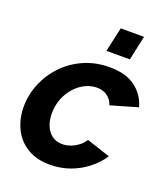

<svg xmlns="http://www.w3.org/2000/svg" viewBox="-135 -824 813 930"><g transform="rotate(20 271.0 -359.0)"><path d="M229 10Q159 10 111 -20Q63 -50 39 -100.5Q15 -151 15 -211Q15 -273 39 -331Q63 -389 106.5 -434.5Q150 -480 210 -506.5Q270 -533 342 -533Q426 -533 475.5 -496Q525 -459 541 -399L403 -359Q393 -388 371 -403.5Q349 -419 318 -419Q287 -419 257.5 -404.5Q228 -390 204.5 -363.5Q181 -337 167.5 -302Q154 -267 154 -227Q154 -191 166 -163Q178 -135 200 -119.5Q222 -104 251 -104Q273 -104 294.5 -112Q316 -120 334 -134Q352 -148 363 -166L485 -126Q459 -87 420 -56Q381 -25 332.5 -7.5Q284 10 229 10ZM299 -602 327 -728H447L420 -602Z"/></g></svg>

Font: Raleway Thin
Style: Bold Italic
Weight: 700
Italic angle: -12°
Version: Version 4.026